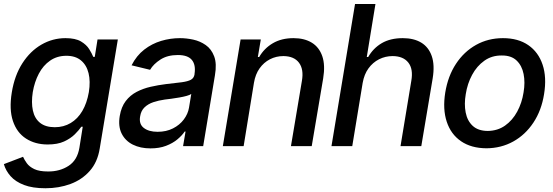

<svg xmlns="http://www.w3.org/2000/svg" viewBox="-34 -748 2833 983"><path d="M198.7 215.8Q132.8 215.8 88.9 199Q44.9 182.1 20 153.8Q-4.9 125.5 -14.2 92.3L84 54.7Q90.8 70.3 103.5 87.9Q116.2 105.5 141.6 117.7Q167 129.9 211.9 129.9Q272 130.4 317.1 101.1Q362.3 71.8 372.6 7.8L389.6 -99.1H382.3Q370.6 -82 349.1 -60.5Q327.6 -39.1 294.2 -23.7Q260.7 -8.3 210.4 -8.3Q146 -8.3 99.1 -38.6Q52.2 -68.8 32.2 -128.4Q12.2 -188 26.4 -274.9Q40.5 -361.8 80.6 -424.1Q120.6 -486.3 178 -519.5Q235.4 -552.7 301.3 -552.7Q352.1 -552.7 380.4 -535.9Q408.7 -519 422.6 -496.6Q436.5 -474.1 443.4 -457H451.2L465.3 -545.9H569.3L476.6 12.2Q465.3 82.5 425.3 127.4Q385.3 172.4 326.4 194.1Q267.6 215.8 198.7 215.8ZM246.6 -96.7Q292 -96.7 327.9 -118.2Q363.8 -139.6 387.5 -179.9Q411.1 -220.2 420.9 -276.4Q429.7 -331.5 419.4 -373.3Q409.2 -415 380.6 -438.7Q352.1 -462.4 306.2 -462.4Q258.3 -462.4 222.7 -437.7Q187 -413.1 164.8 -370.8Q142.6 -328.6 133.8 -276.4Q125.5 -223.1 134.3 -182.4Q143.1 -141.6 171.1 -119.1Q199.2 -96.7 246.6 -96.7Z M736.3 11.7Q684.6 11.7 646 -7.6Q607.4 -26.9 588.9 -64Q570.3 -101.1 579.1 -154.3Q586.9 -200.7 609.6 -230.5Q632.3 -260.3 665.5 -277.6Q698.7 -294.9 737.3 -303.7Q775.9 -312.5 815.4 -317.4Q865.2 -322.8 896.2 -326.9Q927.2 -331.1 942.9 -339.4Q958.5 -347.7 961.9 -366.7V-369.1Q969.2 -415.5 948.5 -440.9Q927.7 -466.3 876.5 -466.3Q823.2 -466.3 787.4 -443.1Q751.5 -419.9 734.4 -390.6L639.6 -413.6Q665 -463.4 704.3 -493.9Q743.7 -524.4 791 -538.6Q838.4 -552.7 887.2 -552.7Q919.9 -552.7 955.1 -545.2Q990.2 -537.6 1019.3 -517.3Q1048.3 -497.1 1062.5 -459.5Q1076.7 -421.9 1066.4 -362.3L1006.3 0H903.3L916 -74.7H911.6Q898.4 -54.7 874.5 -34.7Q850.6 -14.6 816.2 -1.5Q781.7 11.7 736.3 11.7ZM772.9 -73.2Q817.4 -73.2 851.6 -90.6Q885.7 -107.9 907 -136.2Q928.2 -164.6 933.6 -196.3L945.3 -267.1Q938.5 -261.7 921.6 -257.1Q904.8 -252.4 883.8 -248.8Q862.8 -245.1 842.5 -242.4Q822.3 -239.7 809.6 -238.3Q778.3 -233.9 751.2 -224.9Q724.1 -215.8 706.1 -198.5Q688 -181.2 683.6 -152.8Q676.3 -113.3 701.9 -93.3Q727.5 -73.2 772.9 -73.2Z M1266.1 -323.7 1213.4 0H1106.9L1197.8 -545.9H1301.3L1286.1 -456.1H1293Q1318.4 -500.5 1362.8 -526.6Q1407.2 -552.7 1468.8 -552.7Q1524.4 -552.7 1562.3 -529.5Q1600.1 -506.3 1616 -460.4Q1631.8 -414.6 1620.6 -346.7L1562 0H1455.6L1511.7 -334Q1522 -393.1 1496.8 -426.8Q1471.7 -460.4 1417 -460.9Q1379.9 -460.9 1348.1 -444.6Q1316.4 -428.2 1294.9 -397.9Q1273.4 -367.7 1266.1 -323.7Z M1822.8 -323.7 1769.5 0H1663.1L1783.7 -727.5H1888.2L1843.8 -456.1H1851.1Q1876.5 -501 1920.4 -526.9Q1964.4 -552.7 2028.3 -552.7Q2084.5 -552.7 2122.6 -529.8Q2160.6 -506.8 2176.5 -460.9Q2192.4 -415 2181.2 -346.7L2123 0H2016.6L2071.8 -334Q2082.5 -394.5 2056.6 -427.5Q2030.8 -460.4 1976.6 -460.9Q1939 -460.9 1906.7 -444.6Q1874.5 -428.2 1852.5 -397.9Q1830.6 -367.7 1822.8 -323.7Z M2456.5 11.2Q2378.4 10.7 2326.4 -24.9Q2274.4 -60.5 2253.2 -124.8Q2231.9 -189 2245.6 -274.4Q2259.3 -358.4 2300.3 -420.9Q2341.3 -483.4 2403.3 -518.1Q2465.3 -552.7 2541 -552.7Q2619.1 -552.7 2670.9 -516.8Q2722.7 -481 2744.1 -416.5Q2765.6 -352.1 2751.5 -266.1Q2738.3 -182.6 2697 -120.4Q2655.8 -58.1 2594 -23.7Q2532.2 10.7 2456.5 11.2ZM2462.4 -77.6Q2513.7 -78.1 2551.8 -105Q2589.8 -131.8 2614 -176.5Q2638.2 -221.2 2646.5 -274.9Q2655.3 -326.2 2646.7 -369.1Q2638.2 -412.1 2610.8 -438.2Q2583.5 -464.4 2534.7 -463.9Q2483.9 -464.4 2445.6 -437Q2407.2 -409.7 2383.1 -364.7Q2358.9 -319.8 2350.6 -266.1Q2341.8 -215.3 2350.1 -172.4Q2358.4 -129.4 2386 -103.8Q2413.6 -78.1 2462.4 -77.6Z"/></svg>

Font: Inter Tight Medium
Style: Italic
Weight: 500
Italic angle: -9.39999°
Designer: Rasmus Andersson
Foundry: rsms
Version: Version 3.004